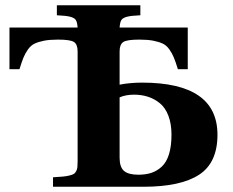

<svg xmlns="http://www.w3.org/2000/svg" viewBox="-20 -712 887 732"><path d="M436 -110.8Q436 -74.7 452.9 -60.3Q469.7 -45.9 507.8 -45.9Q535.6 -45.9 557.1 -53Q578.6 -60.1 596.7 -76.7Q614.7 -93.3 624.3 -124Q633.8 -154.8 633.8 -198.2Q633.8 -239.7 622.1 -270.5Q610.4 -301.3 589.8 -318.1Q569.3 -335 544.7 -343Q520 -351.1 491.2 -351.1Q459.5 -351.1 436 -340.8ZM16.1 -448.2V-606.9H275.9Q274.4 -627.4 269.3 -635.5Q264.2 -643.6 248.5 -647.9Q232.9 -652.3 196.8 -653.8V-691.9H515.1V-653.8Q479 -652.3 463.4 -647.9Q447.8 -643.6 442.6 -635.5Q437.5 -627.4 436 -606.9H695.8V-448.2H658.2Q649.4 -476.6 642.8 -492.7Q636.2 -508.8 625.5 -523.9Q614.7 -539.1 600.1 -545.9Q585.4 -552.7 564 -556.9Q542.5 -561 511.2 -561Q463.9 -561 450 -551.8Q436 -542.5 436 -516.1V-389.2Q476.1 -397 522 -397Q809.1 -397 809.1 -198.2Q809.1 -91.3 738.8 -45.7Q668.5 0 526.9 0H182.1V-36.1Q206.1 -37.6 219.7 -38.8Q233.4 -40 245.1 -43Q256.8 -45.9 262 -49.3Q267.1 -52.7 270.8 -60.1Q274.4 -67.4 275.1 -75.2Q275.9 -83 275.9 -97.2V-516.1Q275.9 -542.5 262.2 -551.8Q248.5 -561 201.2 -561Q169.9 -561 148.4 -556.9Q127 -552.7 112.3 -545.9Q97.7 -539.1 86.9 -523.9Q76.2 -508.8 69.6 -492.7Q63 -476.6 54.2 -448.2Z"/></svg>

Font: Linguistics Pro
Style: Bold
Weight: 700
Designer: Stefan Peev, Context Ltd
Foundry: Stefan Peev, Context Ltd
Version: Version 001.000